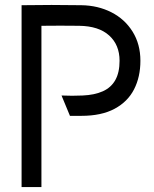

<svg xmlns="http://www.w3.org/2000/svg" viewBox="-20 -754 620 774"><path d="M67 0V-733Q188 -735 308 -733Q375 -732 429 -704.5Q483 -677 514.5 -626.5Q546 -576 546 -509Q546 -444 520.5 -394Q495 -344 442 -315.5Q389 -287 308 -287Q285 -287 262 -287L228 -369Q271 -367 313 -369Q361 -371 394.5 -386Q428 -401 445 -431.5Q462 -462 462 -509Q462 -573 420 -611Q378 -649 299 -650Q223 -651 147 -650V0Z"/></svg>

Font: Kreadon
Style: Regular
Weight: 400
Designer: kohakuno
Foundry: StudioGnu
Version: Version 1.000;Glyphs 3.1.2 (3151)